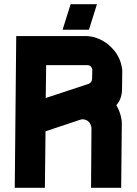

<svg xmlns="http://www.w3.org/2000/svg" viewBox="-20 -891 651 911"><path d="M384 -720Q442 -720 492 -681Q543 -639 556 -582Q561 -563 560 -547L559 -464Q557 -419 532 -392Q547 -366 553 -341Q555 -331 556.5 -323Q558 -315 558 -307L555 0H412L414 -281Q415 -283 413 -290Q404 -325 369 -325Q367 -325 361 -323L196 -268L193 0H50L57 -720ZM400 -493Q416 -499 417 -517L418 -560L417 -564Q412 -582 395 -582H199L197 -426ZM315 -871H440L402 -750H277Z"/></svg>

Font: Covid19
Style: Regular
Weight: 400
Designer: Peter Wiegel
Foundry: (c) CAT - Ing. Peter Wiegel.  for Rudolf Maass + Partner GmbH
Version: Version 001.000